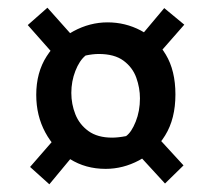

<svg xmlns="http://www.w3.org/2000/svg" viewBox="-20 -603 550 498"><path d="M254 -165Q202 -165 161.5 -190.5Q121 -216 97.5 -259.5Q74 -303 74 -357Q74 -415 101 -457Q128 -499 170.5 -522Q213 -545 259 -545Q305 -545 345 -524Q385 -503 410 -461.5Q435 -420 435 -358Q435 -295 408.5 -252Q382 -209 340.5 -187Q299 -165 254 -165ZM108 -125 58 -170 132 -255 181 -213ZM408 -127 330 -212 378 -259 456 -174ZM271 -246Q278 -246 287.5 -247Q297 -248 307 -250Q321 -260 332 -287.5Q343 -315 343 -348Q343 -375 333.5 -401.5Q324 -428 300.5 -445.5Q277 -463 236 -463Q221 -463 202 -459Q186 -446 175.5 -419Q165 -392 165 -362Q165 -333 175.5 -306.5Q186 -280 209.5 -263Q233 -246 271 -246ZM129 -451 52 -538 103 -583 177 -500ZM380 -450 333 -495 406 -582 458 -539Z"/></svg>

Font: Eczar SemiBold
Style: Regular
Weight: 600
Designer: Vaibhav Singh
Foundry: Rosetta Type Foundry
Version: Version 2.000